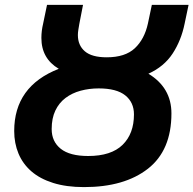

<svg xmlns="http://www.w3.org/2000/svg" viewBox="-20 -734 790 784"><path d="M38 -199Q38 -382 220 -453Q149 -495 149 -579Q149 -608 156 -637L172 -714H319L304 -637Q302 -625 300 -613Q298 -601 298 -591Q298 -549 326.5 -524.5Q355 -500 416 -500Q491 -500 530.5 -537Q570 -574 584 -638L600 -714H750L734 -638Q720 -569 685 -515.5Q650 -462 586 -433Q680 -376 680 -271Q680 -120 584 -45Q488 30 323 30Q251 30 197 13Q143 -4 108 -34.5Q73 -65 55.5 -107Q38 -149 38 -199ZM340 -97Q434 -97 480.5 -142.5Q527 -188 527 -267Q527 -316 491.5 -344.5Q456 -373 383 -373Q344 -373 309 -363.5Q274 -354 247.5 -334Q221 -314 206 -282.5Q191 -251 191 -207Q191 -156 228 -126.5Q265 -97 340 -97Z"/></svg>

Font: BC Sans
Style: Bold Italic
Weight: 700
Italic angle: -12°
Designer: Monotype Design Team
Province of B.C.
Foundry: Monotype Imaging Inc.
Version: Version 2.000;GOOG;noto-source:20170915:90ef993387c0